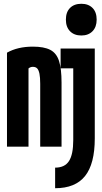

<svg xmlns="http://www.w3.org/2000/svg" viewBox="-20 -777 540 1017"><path d="M17 -498Q74 -530 154 -530Q213 -530 246 -513Q279 -496 292.5 -454.5Q306 -413 306 -340V0H193V-333Q193 -367 189 -386.5Q185 -406 177 -414.5Q169 -423 154 -423Q143 -423 133.5 -416.5Q124 -410 107 -390L131 -466V0H17ZM272 111Q323 111 345.5 76Q368 41 368 -35V-415H301V-520H482V-44Q482 91 430.5 155.5Q379 220 272 220ZM411 -589Q373 -589 351 -611.5Q329 -634 329 -673Q329 -713 351 -735Q373 -757 411 -757Q448 -757 470 -735Q492 -713 492 -673Q492 -634 470 -611.5Q448 -589 411 -589Z"/></svg>

Font: M PLUS 1 Code SemiBold
Style: Regular
Weight: 600
Designer: Coji Morishita
Foundry: UNDERFOREST DESIGN
Version: Version 1.005